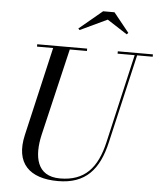

<svg xmlns="http://www.w3.org/2000/svg" viewBox="-63 -1024 910 1092"><g transform="rotate(5 392.0 -478.0)"><path d="M511.5 -924.5 626 -850.5 634.5 -859.5 546 -969.5H481L349 -859.5L357 -851.5ZM124 -750V-736.5H216L99 -230C61 -66 146 15 309 15C467 15 542.5 -73 578.5 -230L695.5 -736.5H784.5V-750H584V-736.5H681.5L565 -230C530.5 -80 460 -1 319 -1C185 -1 165 -115 194 -240L311 -736.5H409V-750Z"/></g></svg>

Font: Bodoni* 16pt
Style: Italic
Weight: 400
Italic angle: -13°
Version: Version 2.3